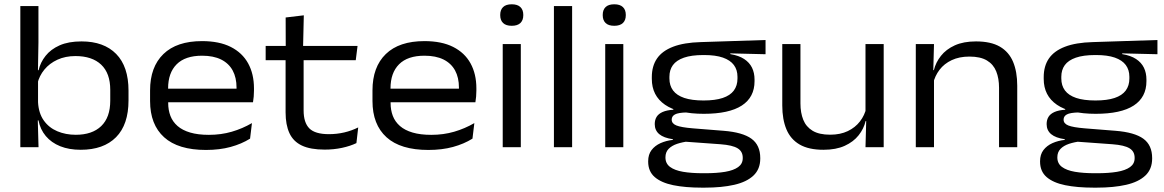

<svg xmlns="http://www.w3.org/2000/svg" viewBox="-20 -690 5456 900"><path d="M358.5 12.1Q303.5 12.1 262.2 -4.5Q220.8 -21.2 194.7 -52.2Q168.7 -83.3 160.4 -125.6H131.8L158.3 -210.7Q161.1 -159.3 185.2 -125.3Q209.3 -91.4 248.5 -74.8Q287.8 -58.2 335.2 -58.2Q412.1 -58.2 454.4 -98.9Q496.8 -139.7 496.8 -218V-269Q496.8 -346.7 454.2 -387Q411.6 -427.2 333.6 -427.2Q286.4 -427.2 249.3 -410.2Q212.2 -393.1 188.2 -364Q164.2 -334.9 155.3 -297.8L135 -360.9H160.9Q169.3 -397.3 193.5 -428Q217.7 -458.8 259.4 -477.4Q301.1 -495.9 362.1 -495.9Q466.8 -495.9 524.6 -437.1Q582.4 -378.2 582.4 -265V-219.5Q582.4 -105.9 524 -46.9Q465.5 12.1 358.5 12.1ZM75.3 0V-661.5H160.2V-491L157.7 -347.7L158.3 -329.5V-158.5L157 -131.4L160.6 0Z M945.6 12.9Q815 12.9 749.3 -46.6Q683.5 -106.1 683.5 -216.6V-266.3Q683.5 -376.1 746 -436.7Q808.4 -497.3 927.3 -497.3Q1007.6 -497.3 1061.8 -470Q1115.9 -442.6 1143.2 -392.9Q1170.5 -343.2 1170.5 -276V-265.2Q1170.5 -251.5 1169.3 -237.3Q1168 -223 1165.9 -210.5H1086.8Q1088 -228 1088.4 -245.8Q1088.8 -263.5 1088.8 -278.9Q1088.8 -326.4 1070.6 -359.8Q1052.3 -393.2 1016.4 -411.1Q980.4 -428.9 927.3 -428.9Q848.1 -428.9 808 -388.6Q768 -348.4 768 -275.7V-248.7L768.4 -239V-207.7Q768.4 -173.9 778.9 -146.6Q789.4 -119.3 812.3 -99.3Q835.1 -79.4 871.5 -68.7Q907.9 -57.9 959.1 -57.9Q1016.3 -57.9 1066.3 -72.5Q1116.2 -87 1161 -113L1152.2 -40.1Q1112.5 -15.3 1061 -1.2Q1009.5 12.9 945.6 12.9ZM725 -210.5V-274.3H1148.4V-210.5Z M1501.9 11.3Q1435.1 11.3 1394.9 -7.8Q1354.8 -26.8 1336.8 -65.8Q1318.7 -104.8 1318.7 -163.2V-439.2H1403.2V-172.5Q1403.2 -115.3 1430 -88.2Q1456.9 -61.1 1521.9 -61.1Q1558.9 -61.1 1593.7 -69.2Q1628.6 -77.4 1659.1 -92.7L1650.7 -19.2Q1621.6 -5.2 1582.9 3.1Q1544.3 11.3 1501.9 11.3ZM1225.3 -407.7V-474.7H1656L1647.6 -407.7ZM1319.4 -466.7 1319 -608 1404.1 -618.2 1400.6 -466.7Z M1988.1 12.9Q1857.5 12.9 1791.8 -46.6Q1726 -106.1 1726 -216.6V-266.3Q1726 -376.1 1788.5 -436.7Q1850.9 -497.3 1969.8 -497.3Q2050.1 -497.3 2104.3 -470Q2158.4 -442.6 2185.7 -392.9Q2213 -343.2 2213 -276V-265.2Q2213 -251.5 2211.8 -237.3Q2210.5 -223 2208.4 -210.5H2129.3Q2130.5 -228 2130.9 -245.8Q2131.3 -263.5 2131.3 -278.9Q2131.3 -326.4 2113.1 -359.8Q2094.8 -393.2 2058.9 -411.1Q2022.9 -428.9 1969.8 -428.9Q1890.6 -428.9 1850.5 -388.6Q1810.5 -348.4 1810.5 -275.7V-248.7L1810.9 -239V-207.7Q1810.9 -173.9 1821.4 -146.6Q1831.9 -119.3 1854.8 -99.3Q1877.6 -79.4 1914 -68.7Q1950.4 -57.9 2001.6 -57.9Q2058.8 -57.9 2108.8 -72.5Q2158.7 -87 2203.5 -113L2194.7 -40.1Q2155 -15.3 2103.5 -1.2Q2052 12.9 1988.1 12.9ZM1767.5 -210.5V-274.3H2190.9V-210.5Z M2336.5 0V-483.4H2421.3V0ZM2378.9 -569.1Q2351.6 -569.1 2338.2 -582.2Q2324.8 -595.2 2324.8 -618.4V-620.6Q2324.8 -643.8 2338.2 -656.8Q2351.6 -669.9 2378.9 -669.9Q2405.8 -669.9 2419.4 -656.8Q2432.9 -643.8 2432.9 -620.6V-618.4Q2432.9 -595.2 2419.4 -582.2Q2405.8 -569.1 2378.9 -569.1Z M2576.5 0V-661.5H2661.8V0Z M2817 0V-483.4H2901.8V0ZM2859.4 -569.1Q2832.1 -569.1 2818.7 -582.2Q2805.3 -595.2 2805.3 -618.4V-620.6Q2805.3 -643.8 2818.7 -656.8Q2832.1 -669.9 2859.4 -669.9Q2886.3 -669.9 2899.9 -656.8Q2913.4 -643.8 2913.4 -620.6V-618.4Q2913.4 -595.2 2899.9 -582.2Q2886.3 -569.1 2859.4 -569.1Z M3278.9 -156.5Q3159.4 -156.5 3097.4 -198.9Q3035.4 -241.4 3035.4 -320.2V-328.6Q3035.4 -380.3 3059.8 -415.9Q3084.3 -451.5 3135.3 -471Q3186.4 -490.6 3265.5 -492.7L3568.5 -502.5V-435.8L3403.2 -439.8L3403.3 -436.4Q3443.4 -429.7 3468.2 -413.4Q3493.1 -397.1 3505 -372.8Q3516.9 -348.5 3516.9 -317V-309.5Q3516.9 -234.1 3457.3 -195.3Q3397.6 -156.5 3278.9 -156.5ZM3274.9 122H3285Q3339.6 122 3379.1 115.4Q3418.6 108.7 3440.1 93.2Q3461.6 77.8 3461.6 51.6V49.4Q3461.6 19.7 3437.5 5.1Q3413.5 -9.6 3358 -13.8L3183.3 -26.4L3211.3 -27.9Q3179.4 -24.2 3154.1 -15.8Q3128.8 -7.3 3114 8Q3099.3 23.3 3099.3 47.2V48.3Q3099.3 76.4 3120.9 92.5Q3142.4 108.5 3181.7 115.3Q3220.9 122 3274.9 122ZM3269.4 189.6Q3192.5 189.6 3136 178.1Q3079.5 166.5 3048.9 139.9Q3018.3 113.3 3018.3 67.4V65.9Q3018.3 34.2 3034.1 13.5Q3049.9 -7.2 3076.1 -19Q3102.4 -30.8 3134.5 -34.4L3133.9 -37.5Q3091.4 -43.5 3070.2 -61.2Q3049.1 -79 3049.1 -108.1V-108.5Q3049.1 -128.2 3058 -142.5Q3066.9 -156.7 3086.3 -165.2Q3105.8 -173.7 3136.2 -175.6V-187.6L3240.6 -161.7L3199.3 -162.9Q3159.1 -162 3143.9 -153.6Q3128.6 -145.2 3128.6 -129.5V-129Q3128.6 -110.8 3150.6 -101.9Q3172.5 -93 3227.7 -88.4L3372 -76.9Q3461.1 -69.8 3502.4 -39.8Q3543.7 -9.8 3543.7 51.2V53.2Q3543.7 102.9 3511.8 133Q3479.9 163 3421.6 176.3Q3363.3 189.6 3283.8 189.6ZM3277.9 -219Q3332.3 -219 3367.4 -230.7Q3402.6 -242.4 3419.8 -265.5Q3436.9 -288.6 3436.9 -321.6V-330.4Q3436.9 -362.5 3420.1 -385.2Q3403.2 -407.9 3368.7 -420Q3334.2 -432 3280.8 -432H3276.9Q3221.2 -432 3185.9 -419.7Q3150.6 -407.3 3134.2 -384.7Q3117.9 -362.2 3117.9 -330.2V-322.2Q3117.9 -289 3135 -265.9Q3152.2 -242.9 3187.6 -230.9Q3222.9 -219 3277.9 -219Z M3732.1 -483.4V-204.9Q3732.1 -161.3 3745.3 -128.5Q3758.5 -95.6 3789 -77.1Q3819.5 -58.6 3871.2 -58.6Q3919 -58.6 3954.1 -75.5Q3989.1 -92.3 4011.2 -121Q4033.2 -149.6 4041.1 -184.9L4055 -122.5H4037.5Q4029.1 -86.5 4004.8 -55.8Q3980.4 -25 3939.6 -6.5Q3898.8 12.1 3840.2 12.1Q3770.9 12.1 3728.4 -12.5Q3685.9 -37.1 3666.4 -83.7Q3646.9 -130.2 3646.9 -195.6V-483.4ZM4122.3 -483.4V0H4037L4040.5 -130.5L4037 -138.5V-483.4Z M4663 0V-278.9Q4663 -322.5 4649.8 -355.4Q4636.6 -388.3 4606.3 -406.5Q4576 -424.8 4524 -424.8Q4476.5 -424.8 4441.2 -408.1Q4405.9 -391.5 4384.1 -362.9Q4362.3 -334.2 4354 -298.5L4340 -361.4H4357.6Q4366.4 -397.5 4390.6 -428.1Q4414.8 -458.8 4455.6 -477.4Q4496.5 -495.9 4555 -495.9Q4624.7 -495.9 4667 -471.3Q4709.2 -446.7 4728.8 -400.2Q4748.3 -353.6 4748.3 -288.2V0ZM4272.8 0V-483.4H4358.1L4354.6 -352.8L4358.1 -345.3V0Z M5115.9 -156.5Q4996.4 -156.5 4934.4 -198.9Q4872.4 -241.4 4872.4 -320.2V-328.6Q4872.4 -380.3 4896.8 -415.9Q4921.3 -451.5 4972.3 -471Q5023.4 -490.6 5102.5 -492.7L5405.5 -502.5V-435.8L5240.2 -439.8L5240.3 -436.4Q5280.4 -429.7 5305.2 -413.4Q5330.1 -397.1 5342 -372.8Q5353.9 -348.5 5353.9 -317V-309.5Q5353.9 -234.1 5294.3 -195.3Q5234.6 -156.5 5115.9 -156.5ZM5111.9 122H5122Q5176.6 122 5216.1 115.4Q5255.6 108.7 5277.1 93.2Q5298.6 77.8 5298.6 51.6V49.4Q5298.6 19.7 5274.5 5.1Q5250.5 -9.6 5195 -13.8L5020.3 -26.4L5048.3 -27.9Q5016.4 -24.2 4991.1 -15.8Q4965.8 -7.3 4951 8Q4936.3 23.3 4936.3 47.2V48.3Q4936.3 76.4 4957.9 92.5Q4979.4 108.5 5018.7 115.3Q5057.9 122 5111.9 122ZM5106.4 189.6Q5029.5 189.6 4973 178.1Q4916.5 166.5 4885.9 139.9Q4855.3 113.3 4855.3 67.4V65.9Q4855.3 34.2 4871.1 13.5Q4886.9 -7.2 4913.1 -19Q4939.4 -30.8 4971.5 -34.4L4970.9 -37.5Q4928.4 -43.5 4907.2 -61.2Q4886.1 -79 4886.1 -108.1V-108.5Q4886.1 -128.2 4895 -142.5Q4903.9 -156.7 4923.3 -165.2Q4942.8 -173.7 4973.2 -175.6V-187.6L5077.6 -161.7L5036.3 -162.9Q4996.1 -162 4980.9 -153.6Q4965.6 -145.2 4965.6 -129.5V-129Q4965.6 -110.8 4987.6 -101.9Q5009.5 -93 5064.7 -88.4L5209 -76.9Q5298.1 -69.8 5339.4 -39.8Q5380.7 -9.8 5380.7 51.2V53.2Q5380.7 102.9 5348.8 133Q5316.9 163 5258.6 176.3Q5200.3 189.6 5120.8 189.6ZM5114.9 -219Q5169.3 -219 5204.4 -230.7Q5239.6 -242.4 5256.8 -265.5Q5273.9 -288.6 5273.9 -321.6V-330.4Q5273.9 -362.5 5257.1 -385.2Q5240.2 -407.9 5205.7 -420Q5171.2 -432 5117.8 -432H5113.9Q5058.2 -432 5022.9 -419.7Q4987.6 -407.3 4971.2 -384.7Q4954.9 -362.2 4954.9 -330.2V-322.2Q4954.9 -289 4972 -265.9Q4989.2 -242.9 5024.6 -230.9Q5059.9 -219 5114.9 -219Z"/></svg>

Font: Anek Gurmukhi Medium SemiExpanded
Style: Regular
Weight: 500
Width: 6
Version: Version 1.003